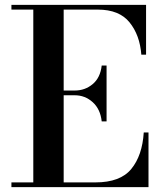

<svg xmlns="http://www.w3.org/2000/svg" viewBox="-20 -770 671 790"><path d="M398.5 -270.5Q393 -321 361.5 -349.5Q330 -378 287.5 -378H242V-19.5H372.5Q475 -19.5 520.2 -74.8Q565.5 -130 571.5 -225H591V0H27V-19.5H117V-730.5H27V-750H581V-545H561.5Q555.5 -625.5 513 -678Q470.5 -730.5 382.5 -730.5H242V-397.5H287.5Q330 -397.5 361.5 -424Q393 -450.5 398.5 -500.5H418.5V-270.5Z"/></svg>

Font: Bodoni* 11pt Medium
Style: Regular
Weight: 500
Version: Version 2.3